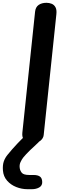

<svg xmlns="http://www.w3.org/2000/svg" viewBox="-65 -1024 469 1371"><path d="M160.5 0Q125.5 0 108.2 -21.8Q91 -43.5 94.5 -75.5L185.5 -940.5Q189 -973.5 211 -988.8Q233 -1004 267 -1004Q286.5 -1004 304 -997Q321.5 -990 331.2 -972.2Q341 -954.5 337.5 -922L247 -60Q244.5 -35.5 222 -17.8Q199.5 0 160.5 0ZM131 327Q90 327 51 311.5Q12 296 -14.2 266.2Q-40.5 236.5 -44 194Q-47 155.5 -38.2 129.5Q-29.5 103.5 -10 80Q3.5 63 22 42Q40.5 21 59.8 0.5Q79 -20 95 -35.5Q108.5 -48.5 124.5 -55.2Q140.5 -62 162.5 -62Q179 -62 195.5 -54Q212 -46 217.8 -33Q223.5 -20 207 -5Q182 17.5 150.2 48.2Q118.5 79 100.5 101.5Q90 115 81.2 134.2Q72.5 153.5 76 176.5Q78.5 195 91 210.2Q103.5 225.5 145.5 225.5H175Q205 225.5 220.5 237Q236 248.5 236.5 276Q237 302 215 314.5Q193 327 162.5 327Z"/></svg>

Font: Edu NSW ACT Hand
Style: Regular
Weight: 400
Designer: Tina and Corey Anderson, Eben Sorkin, Mirko Velimirovic
Foundry: Sorkin Type Co.
Version: Version 2.000